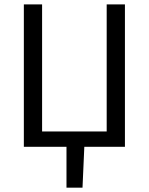

<svg xmlns="http://www.w3.org/2000/svg" viewBox="-20 -676 685 884"><path d="M286.1 188V0H89.8V-655.8H173.8V-70.8H471.2V-655.8H555.2V0H368.2L359.9 188Z"/></svg>

Font: Source Sans Pro
Style: Regular
Weight: 400
Designer: Paul D. Hunt
Foundry: Adobe Systems Incorporated
Version: Version 3.006;hotconv 1.0.111;makeotfexe 2.5.65597